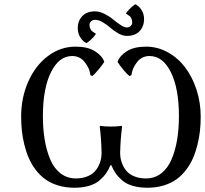

<svg xmlns="http://www.w3.org/2000/svg" viewBox="-20 -879 970 909"><path d="M502.9 -97.2Q493.7 -75.2 482.7 -59.1Q471.7 -43 452.4 -25.9Q433.1 -8.8 402.6 0.5Q372.1 9.8 332 9.8Q290.5 9.8 255.1 -1Q219.7 -11.7 194.3 -30.3Q168.9 -48.8 148.9 -75.2Q128.9 -101.6 116.2 -130.9Q103.5 -160.2 95.2 -194.1Q86.9 -228 83.5 -260.5Q80.1 -293 80.1 -327.1Q80.1 -416.5 113.8 -492.7Q147.5 -568.8 206.8 -613.5Q266.1 -658.2 337.9 -658.2Q394.5 -658.2 428.7 -637Q462.9 -615.7 473.1 -587.9V-585Q462.9 -569.3 445.6 -548.6Q428.2 -527.8 417 -519L408.2 -522.9Q404.8 -554.7 381.8 -584.2Q358.9 -613.8 321.8 -613.8Q259.3 -613.8 221.2 -536.9Q183.1 -460 183.1 -329.1Q183.1 -269.5 191.4 -218.8Q199.7 -168 217.3 -125.5Q234.9 -83 266.1 -58.6Q297.4 -34.2 339.8 -34.2Q368.7 -34.2 391.1 -43Q413.6 -51.8 426.3 -64.7Q439 -77.6 447.3 -95Q455.6 -112.3 458.3 -127Q460.9 -141.6 460.9 -155.8Q459.5 -224.1 452.1 -279.8L454.1 -283.2Q475.6 -279.8 504.9 -279.8Q534.7 -279.8 556.2 -283.2L558.1 -279.8Q550.3 -219.7 548.8 -155.8Q548.8 -141.6 551.5 -127Q554.2 -112.3 562.5 -95Q570.8 -77.6 583.5 -64.7Q596.2 -51.8 618.7 -43Q641.1 -34.2 669.9 -34.2Q712.4 -34.2 743.7 -58.6Q774.9 -83 792.7 -125.5Q810.5 -168 818.8 -218.8Q827.1 -269.5 827.1 -329.1Q827.1 -460 789.1 -536.9Q751 -613.8 688 -613.8Q650.9 -613.8 628.2 -584.2Q605.5 -554.7 602.1 -522.9L592.8 -519Q581.5 -527.3 564.5 -548.1Q547.4 -568.8 537.1 -585V-587.9Q547.4 -615.7 581.3 -637Q615.2 -658.2 671.9 -658.2Q725.6 -658.2 773.7 -631.8Q821.8 -605.5 856 -560.8Q890.1 -516.1 910.2 -455.1Q930.2 -394 930.2 -327.1Q930.2 -293 926.8 -260.5Q923.3 -228 915 -194.1Q906.7 -160.2 894 -130.9Q881.3 -101.6 861.3 -75.2Q841.3 -48.8 815.9 -30.3Q790.5 -11.7 755.1 -1Q719.7 9.8 678.2 9.8Q638.2 9.8 607.4 0.5Q576.7 -8.8 557.4 -25.9Q538.1 -43 527.1 -59.3Q516.1 -75.7 506.8 -97.2ZM430.2 -825.2Q451.7 -825.2 475.1 -813.2Q498.5 -801.3 515.4 -787.1Q532.2 -772.9 550.3 -761Q568.4 -749 580.1 -749Q591.3 -749 598.6 -755.9Q606 -762.7 606 -772.9Q606 -783.2 602.1 -791.3Q598.1 -799.3 594.5 -802.5Q590.8 -805.7 584 -809.6L577.1 -814V-816.9Q593.8 -840.3 620.1 -858.9Q635.7 -853 648.9 -833.5Q662.1 -814 662.1 -788.1Q662.1 -754.9 641.1 -731.9Q620.1 -709 580.1 -709Q561.5 -709 540.3 -720.9Q519 -732.9 503.2 -747.1Q487.3 -761.2 467.3 -773.2Q447.3 -785.2 430.2 -785.2Q418.9 -785.2 411.4 -778.1Q403.8 -771 403.8 -761.2Q403.8 -751 407.7 -742.9Q411.6 -734.9 415.3 -731.7Q418.9 -728.5 425.8 -724.6L433.1 -720.2V-716.8Q416.5 -693.4 390.1 -674.8Q374.5 -680.7 361.3 -700.4Q348.1 -720.2 348.1 -746.1Q348.1 -779.3 369.1 -802.2Q390.1 -825.2 430.2 -825.2Z"/></svg>

Font: Linear Smooth
Style: Regular
Weight: 400
Designer: Philipp H. Poll, Flanker
Foundry: Philipp H. Poll, reworked by Flanker
Version: Version 1.061 | FøM Fix